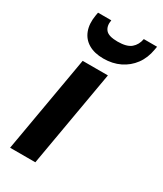

<svg xmlns="http://www.w3.org/2000/svg" viewBox="-188 -818 756 890"><g transform="rotate(30 189.5 -373.0)"><path d="M23 0 113 -517H248L158 0ZM190 -574Q142 -574 110 -593Q78 -612 65 -647Q52 -682 60 -729L63 -746H134Q128 -713 144 -694Q160 -675 208 -675Q257 -675 279.5 -694Q302 -713 308 -746H379L376 -729Q368 -681 342.5 -646.5Q317 -612 278 -593Q239 -574 190 -574Z"/></g></svg>

Font: DM Sans 11pt
Style: Bold Italic
Weight: 700
Italic angle: -10°
Version: Version 4.004;gftools[0.9.30]